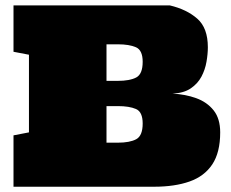

<svg xmlns="http://www.w3.org/2000/svg" viewBox="-20 -708 874 728"><path d="M31.2 0V-194.8L89.8 -206.1V-500.5L31.2 -511.7V-687.5H624Q688 -672.4 728 -637.2Q768.1 -602.1 768.1 -528.8Q768.1 -503.4 762.9 -473.6Q757.8 -443.8 743.7 -417.2Q729.5 -390.6 703.1 -372.8Q676.8 -355 634.3 -353Q683.1 -350.6 724.1 -335.7Q765.1 -320.8 790 -289.6Q814.9 -258.3 814.9 -206.1Q814.9 -129.9 784.9 -84.7Q754.9 -39.6 698.7 -19.8Q642.6 0 564 0ZM383.8 -401.4H426.8Q472.2 -401.4 496.6 -414.3Q521 -427.2 521 -473.6Q521 -517.6 495.6 -528.8Q470.2 -540 426.8 -540H383.8ZM383.8 -167H426.8Q472.2 -167 496.6 -180.2Q521 -193.4 521 -239.7Q521 -283.7 495.6 -294.7Q470.2 -305.7 426.8 -305.7H383.8Z"/></svg>

Font: Holtwood One SC
Style: Regular
Weight: 400
Designer: Vernon Adams
Foundry: Vernon Adams
Version: Version 1.100; ttfautohint (v1.8.4.7-5d5b)